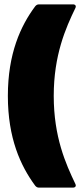

<svg xmlns="http://www.w3.org/2000/svg" viewBox="-20 -776 367 879"><path d="M159 83H314C322 83 327 79 327 73C327 71 326 69 325 66C281 -26 226 -149 226 -337C226 -524 281 -648 325 -739C330 -749 325 -756 314 -756H159C151 -756 146 -753 141 -747C74 -657 16 -530 16 -337C16 -143 74 -17 141 74C146 80 151 83 159 83Z"/></svg>

Font: Barlow Condensed Black
Style: Regular
Weight: 900
Width: 3
Designer: Jeremy Tribby
Foundry: Tribby Type
Version: Version 1.422;hotconv 1.0.109;makeotfexe 2.5.65596